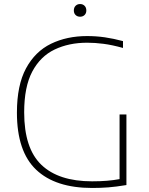

<svg xmlns="http://www.w3.org/2000/svg" viewBox="-20 -928 740 953"><path d="M437.5 5Q255 5 159.5 -85.5Q64 -176 64 -369Q64 -505 109.2 -588.8Q154.5 -672.5 233.2 -710.8Q312 -749 412 -749Q457.5 -749 500.5 -742.8Q543.5 -736.5 590.5 -724V-690Q536.5 -705 494 -710.5Q451.5 -716 412.5 -716Q322 -716 251.2 -682.2Q180.5 -648.5 140.2 -572.8Q100 -497 100 -370.5Q100 -191.5 185.5 -109.8Q271 -28 437 -28Q478 -28 511.2 -30.8Q544.5 -33.5 573.5 -39V-360H607.5V-9.5Q556 -1 517.8 2Q479.5 5 437.5 5ZM377.5 -845Q364 -845 355.2 -853.5Q346.5 -862 346.5 -876Q346.5 -890.5 355.2 -899.2Q364 -908 377.5 -908Q391 -908 399.8 -899.2Q408.5 -890.5 408.5 -876Q408.5 -862 399.8 -853.5Q391 -845 377.5 -845Z"/></svg>

Font: Encode Sans SemiExpanded SemiExpanded Thin
Style: Regular
Weight: 100
Width: 6
Designer: Multiple Designers
Foundry: Impallari Type
Version: Version 3.000; ttfautohint (v1.8.3) -l 8 -r 50 -G 200 -x 14 